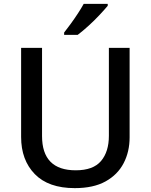

<svg xmlns="http://www.w3.org/2000/svg" viewBox="-20 -961 778 991"><path d="M649 -252Q649 -178 618 -118.5Q587 -59 524.5 -24.5Q462 10 366 10Q230 10 159.5 -62.5Q89 -135 89 -254V-714H197V-259Q197 -82 371 -82Q461 -82 501.5 -130Q542 -178 542 -260V-714H649ZM536 -931Q521 -913 494 -884Q467 -855 436 -827Q405 -799 381 -781H311V-793Q326 -812 345 -838Q364 -864 382 -891.5Q400 -919 412 -941H536Z"/></svg>

Font: Noto Sans Gurmukhi UI Medium
Style: Regular
Weight: 500
Designer: Jelle Bosma - Monotype Design Team
Foundry: Monotype Imaging Inc.
Version: Version 2.004; ttfautohint (v1.8.4.7-5d5b)